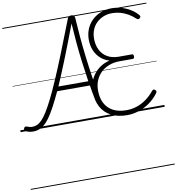

<svg xmlns="http://www.w3.org/2000/svg" viewBox="-166 -1295 1913 2075"><g transform="rotate(-10 790.5 -257.5)"><path d="M137 17Q114 17 95 12.5Q76 8 57 0Q49 -5 44 -12.5Q39 -20 44 -33Q49 -46 57 -49Q65 -52 73 -49Q91 -42 106 -38.5Q121 -35 137 -35Q162 -35 187.5 -45.5Q213 -56 240.5 -84Q268 -112 300 -163Q332 -214 372 -294Q412 -374 462 -489Q512 -604 574.5 -760Q637 -916 716 -1120Q721 -1134 731 -1141Q741 -1148 758 -1148Q776 -1148 785.5 -1139.5Q795 -1131 796 -1112Q802 -1010 811.5 -901Q821 -792 834.5 -680Q848 -568 865 -456.5Q882 -345 902 -239Q905 -223 900.5 -216.5Q896 -210 882 -206Q868 -203 860.5 -207Q853 -211 850 -224Q843 -259 837 -295Q831 -331 825 -367H466Q421 -271 384.5 -203.5Q348 -136 316.5 -92.5Q285 -49 255.5 -25.5Q226 -2 197 7.5Q168 17 137 17ZM488 -415H816Q799 -525 785 -635.5Q771 -746 761.5 -853.5Q752 -961 746 -1061Q667 -851 603 -691.5Q539 -532 488 -415ZM1167 19Q1064 19 991.5 -19.5Q919 -58 881.5 -128.5Q844 -199 844 -295Q844 -351 861 -399.5Q878 -448 909.5 -488Q941 -528 984.5 -555.5Q1028 -583 1081 -595Q1023 -612 982.5 -649.5Q942 -687 920.5 -740Q899 -793 899 -856Q899 -907 913.5 -951.5Q928 -996 955.5 -1032.5Q983 -1069 1020 -1094.5Q1057 -1120 1103 -1134Q1149 -1148 1201 -1148Q1253 -1148 1304 -1134Q1355 -1120 1400.5 -1093Q1446 -1066 1480 -1028Q1489 -1019 1491 -1009.5Q1493 -1000 1481 -989Q1471 -980 1462 -982Q1453 -984 1442 -994Q1408 -1026 1368.5 -1048.5Q1329 -1071 1286 -1083Q1243 -1095 1198 -1095Q1145 -1095 1101 -1077.5Q1057 -1060 1024.5 -1028.5Q992 -997 974.5 -953.5Q957 -910 957 -857Q957 -786 984 -732.5Q1011 -679 1062.5 -649Q1114 -619 1185 -619H1332Q1340 -619 1344.5 -613Q1349 -607 1349 -594Q1349 -581 1344.5 -575Q1340 -569 1332 -569H1187Q1125 -569 1072.5 -549.5Q1020 -530 982 -494Q944 -458 923 -408.5Q902 -359 902 -298Q902 -217 932.5 -158Q963 -99 1022.5 -67Q1082 -35 1168 -35Q1226 -35 1280.5 -52.5Q1335 -70 1384.5 -105Q1434 -140 1475 -191Q1485 -202 1493 -204Q1501 -206 1511 -197Q1522 -189 1522 -179.5Q1522 -170 1512 -156Q1469 -100 1413.5 -61Q1358 -22 1295 -1.5Q1232 19 1167 19ZM0 623H1581V633H0ZM0 -20H1581V0H0ZM0 -505H1581V-500H0ZM0 -1143H1581V-1133H0Z"/></g></svg>

Font: Playwrite CL Guides
Style: Regular
Weight: 400
Designer: Veronika Burian, José Scaglione
Foundry: TypeTogether
Version: Version 1.003